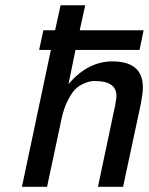

<svg xmlns="http://www.w3.org/2000/svg" viewBox="-20 -715 570 735"><path d="M64 0 174.8 -523.9H129.9L146 -599.1H190.9L211.9 -694.8H306.2L285.2 -599.1H529.8L514.2 -523.9H269L242.2 -393.1Q316.4 -480 410.2 -480Q527.3 -480 526.9 -379.9Q526.9 -358.9 519 -316.9L451.2 0H355L420.9 -312Q425.8 -339.8 425.8 -347.2Q425.8 -405.3 342.8 -404.8Q333 -404.8 323 -402.8Q313 -400.9 295.9 -392.8Q278.8 -384.8 265.4 -370.4Q252 -356 238 -327.4Q224.1 -298.8 215.8 -261.2L160.2 0Z"/></svg>

Font: CMU Bright
Style: SemiBoldOblique
Weight: 600
Italic angle: -12°
Version: Version 0.7.0